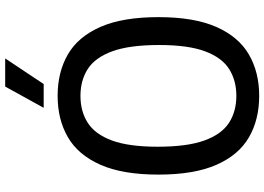

<svg xmlns="http://www.w3.org/2000/svg" viewBox="-156 -830 996 723"><g transform="rotate(-90 341.5 -469.0)"><path d="M341.5 9.5Q252 9.5 185.2 -29.2Q118.5 -68 81.8 -151.8Q45 -235.5 45 -370Q45 -504.5 82 -588.2Q119 -672 185.8 -710.8Q252.5 -749.5 341.5 -749.5Q431 -749.5 497.8 -710.8Q564.5 -672 601.2 -588.2Q638 -504.5 638 -370Q638 -235.5 601 -151.8Q564 -68 497.2 -29.2Q430.5 9.5 341.5 9.5ZM341.5 -76.5Q400 -76.5 443 -104Q486 -131.5 509.5 -195Q533 -258.5 533 -367Q533 -478.5 509.5 -543.2Q486 -608 443 -635.8Q400 -663.5 341.5 -663.5Q283 -663.5 240 -636Q197 -608.5 173.5 -545Q150 -481.5 150 -373Q150 -261.5 173.5 -196.8Q197 -132 240 -104.2Q283 -76.5 341.5 -76.5ZM296.5 -802 376.5 -947H482.5L386 -802Z"/></g></svg>

Font: Encode Sans SmCnd Md
Style: Regular
Weight: 500
Width: 4
Designer: Multiple Designers
Foundry: Impallari Type
Version: Version 3.002; ttfautohint (v1.8.3) -l 8 -r 50 -G 200 -x 14 